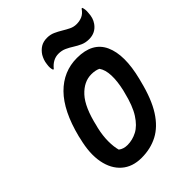

<svg xmlns="http://www.w3.org/2000/svg" viewBox="-270 -1073 1220 1220"><g transform="rotate(-45 340.5 -462.5)"><path d="M426 -720Q565 -720 610.5 -620Q656 -520 612 -345L607 -326Q576 -200 527.5 -124Q479 -48 414 -14Q349 20 268 20Q186 20 134 -25.5Q82 -71 66.5 -152Q51 -233 78 -341L82 -360Q128 -542 216 -631Q304 -720 426 -720ZM205 -311Q192 -254 192 -204.5Q192 -155 202 -120Q226 -101 262 -101Q307 -101 349 -123Q391 -145 426 -199.5Q461 -254 484 -350L488 -365Q504 -434 502 -486.5Q500 -539 478 -570Q453 -582 417 -582Q350 -582 295 -522.5Q240 -463 209 -326ZM576 -873Q604 -873 627 -883Q650 -893 669 -921H675Q683 -899 680 -873Q679 -849 673.5 -830.5Q668 -812 656 -795Q623 -749 565 -749Q534 -749 509 -760Q484 -771 461.5 -785.5Q439 -800 415 -811Q391 -822 362 -822Q310 -822 272 -774H266Q262 -785 261 -797Q260 -809 263 -828Q265 -846 270.5 -861Q276 -876 284 -890Q301 -916 324.5 -930.5Q348 -945 382 -945Q411 -945 435.5 -934Q460 -923 483 -909Q506 -895 528.5 -884Q551 -873 576 -873Z"/></g></svg>

Font: Recursive Sn Csl St
Style: Bold Italic
Weight: 700
Italic angle: -15°
Version: Version 1.079;hotconv 1.0.112;makeotfexe 2.5.65598; ttfautoh